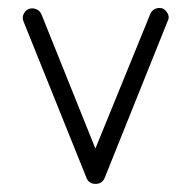

<svg xmlns="http://www.w3.org/2000/svg" viewBox="-20 -440 471 473"><path d="M215 13Q199 13 193 -2L38 -387Q34 -396 38 -405Q42 -414 51 -418Q60 -421 69 -417.5Q78 -414 82 -405L215 -74L350 -405Q354 -415 363 -418.5Q372 -422 381 -419Q389 -415 393.5 -406Q398 -397 393 -388L238 -2Q232 13 215 13Z"/></svg>

Font: Zen Kurenaido
Style: Regular
Weight: 400
Designer: Yoshimichi Ohira
Foundry: Positype
Version: Version 1.001